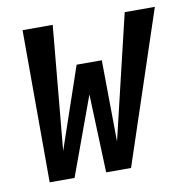

<svg xmlns="http://www.w3.org/2000/svg" viewBox="-64 -583 635 646"><g transform="rotate(-10 253.0 -260.0)"><path d="M55 0 54 -520H157L118 -96L213 -374H299L302 -96L403 -520H506L333 0H248L238 -268L140 0Z"/></g></svg>

Font: Iosevka SS18 Semibold
Style: Italic
Weight: 600
Italic angle: -9°
Monospace: yes
Designer: Belleve Invis
Foundry: Belleve Invis
Version: Version 25.1.1; ttfautohint (v1.8.4)